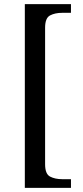

<svg xmlns="http://www.w3.org/2000/svg" viewBox="-20 -780 400 928"><path d="M100 128V-760H323V-718H280Q246 -718 222 -705.5Q198 -693 198 -646V14Q198 61 222 73.5Q246 86 280 86H323V128Z"/></svg>

Font: Noto Serif Grantha
Style: Regular
Weight: 400
Designer: Monotype Design Team
Foundry: Monotype Imaging Inc.
Version: Version 2.004; ttfautohint (v1.8.4.7-5d5b)